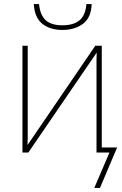

<svg xmlns="http://www.w3.org/2000/svg" viewBox="-20 -754 605 949"><path d="M288 -606Q227 -606 189 -636.5Q151 -667 147 -734H173Q178 -680 205.5 -654.5Q233 -629 288 -629Q344 -629 373.5 -654Q403 -679 407 -734H433Q431 -667 390.5 -636.5Q350 -606 288 -606ZM446 175 521 0H457V-426Q457 -447 457 -459.5Q457 -472 458 -494L120 0H91V-528H117V-114Q117 -89 117 -74.5Q117 -60 116 -37L451 -528H483V-25H559L474 175Z"/></svg>

Font: Noto Sans Thin
Style: Regular
Weight: 100
Designer: Monotype Design Team
Foundry: Monotype Imaging Inc.
Version: Version 2.007